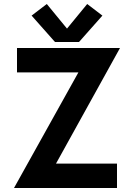

<svg xmlns="http://www.w3.org/2000/svg" viewBox="-20 -940 670 960"><path d="M65 -700V-578H372L50 0H565V-122H260L580 -700ZM138 -862 255 -730H375L492 -862L416 -920L315 -797L214 -920Z"/></svg>

Font: KT Kiyosuna Sans Bold
Style: Regular
Weight: 700
Designer: [Zen Kaku Gothic] Yoshimichi Ohira
Version: Version 1.010;Glyphs 3.1.2 (3151)